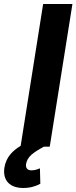

<svg xmlns="http://www.w3.org/2000/svg" viewBox="-20 -731 381 957"><path d="M2 104C-8 170 31 206 96 206C131 206 159 197 181 185L179 108C167 113 154 118 137 118C116 118 107 106 110 86C113 69 122 53 137 40C152 27 173 14 199 0H228L341 -711H195L83 -4C45 19 11 50 2 104Z"/></svg>

Font: Asimov Pro
Style: BdObl
Weight: 700
Designer: Google
Version: Version 2.000980; 2014